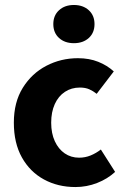

<svg xmlns="http://www.w3.org/2000/svg" viewBox="-20 -743 508 775"><path d="M284.4 12Q213.6 12 157.3 -18.7Q100.9 -49.4 68.4 -107.5Q35.9 -165.6 35.9 -247.8Q35.9 -330.5 72 -388.6Q108.1 -446.7 167 -477.4Q225.9 -508.1 294.4 -508.1Q340.3 -508.1 376.6 -493.5Q412.9 -479 439.3 -454.7L370.2 -364.3Q356.2 -375.5 340.3 -382.6Q324.4 -389.6 302.5 -389.6Q268.1 -389.6 241.9 -372.2Q215.7 -354.9 201.1 -322.8Q186.6 -290.8 186.6 -247.8Q186.6 -205 201.2 -173.1Q215.9 -141.2 241.2 -123.9Q266.6 -106.5 299.3 -106.5Q323.7 -106.5 345.8 -115.5Q367.9 -124.6 387.1 -139.5L444.7 -49.1Q414 -20.8 372 -4.4Q329.9 12 284.4 12ZM278.3 -568.7Q241.3 -568.7 218.3 -589.7Q195.2 -610.7 195.2 -645.8Q195.2 -680.6 218.3 -701.7Q241.3 -722.9 278.3 -722.9Q315.3 -722.9 338.4 -701.7Q361.5 -680.6 361.5 -645.8Q361.5 -610.7 338.4 -589.7Q315.3 -568.7 278.3 -568.7Z"/></svg>

Font: Mada
Style: Regular
Weight: 400
Designer: Khaled Hosny
Version: Version 1.5